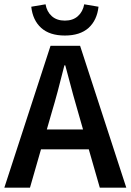

<svg xmlns="http://www.w3.org/2000/svg" viewBox="-22 -865 602 885"><path d="M122.1 -834 188 -845.2Q193.8 -811 216.8 -790.5Q239.7 -770 276.9 -770Q314 -770 336.9 -790.5Q359.9 -811 366.2 -845.2L432.1 -834Q425.3 -772 386.2 -736.3Q346.7 -701.2 276.9 -701.2Q207 -701.2 168 -736.3Q128.9 -771.5 122.1 -834ZM-2 0 210.9 -653.8H347.2L560.1 0H438L387.2 -176.8H167L116.2 0ZM216.8 -348.1 193.8 -268.1H360.8L337.9 -348.1Q322.8 -397 278.8 -564H274.9Q241.7 -430.2 216.8 -348.1Z"/></svg>

Font: SourceSansPro-Semibold
Style: Regular
Weight: 600
Designer: Paul D. Hunt
Foundry: Adobe Systems Incorporated
Version: Version 2.020;PS 2.0;hotconv 1.0.86;makeotf.lib2.5.63406